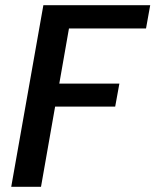

<svg xmlns="http://www.w3.org/2000/svg" viewBox="-20 -715 595 735"><path d="M146 -695H555L539 -606H244L207 -395H437L421 -307H191L137 0H23Z"/></svg>

Font: SVN-Poppins Medium
Style: Italic
Weight: 500
Italic angle: -10°
Designer: Ninad Kale (Devanagari), Jonny Pinhorn (Latin)
Foundry: Indian Type Foundry
Version: Version 3.002 2017; ttfautohint (v1.8.3)